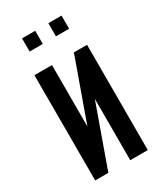

<svg xmlns="http://www.w3.org/2000/svg" viewBox="-169 -724 672 790"><g transform="rotate(-30 166.5 -328.5)"><path d="M208.3 -291.7 104.2 0H41.7V-500H125V-208.3L229.2 -500H291.7V0H208.3ZM135.8 -594.2H73.3V-656.7H135.8ZM260.8 -594.2H198.3V-656.7H260.8Z"/></g></svg>

Font: Yulong
Style: Regular
Weight: 400
Designer: GGBotNet
Foundry: f0n7.com
Version: 1.00